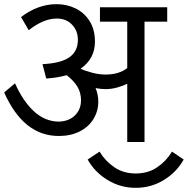

<svg xmlns="http://www.w3.org/2000/svg" viewBox="-20 -682 902 922"><path d="M0 0ZM783 -578H674V0H591V-280Q572 -270 543.5 -262Q515 -254 487 -254Q464 -254 439 -259Q452 -227 452 -194Q452 -148 428.5 -110Q405 -72 362 -50.5Q319 -29 262 -29Q93 -29 0 -238L52 -282Q91 -195 143.5 -147Q196 -99 261 -98Q310 -99 339.5 -127.5Q369 -156 369 -201Q369 -237 351.5 -266Q334 -295 300 -321Q254 -308 202 -305L184 -374Q271 -378 312.5 -406.5Q354 -435 354 -491Q354 -534 326 -563.5Q298 -593 253 -593Q189 -593 118 -537L81 -600Q162 -662 252 -662Q301 -662 343 -641.5Q385 -621 410.5 -580.5Q436 -540 436 -482Q436 -400 367 -352Q390 -341 423.5 -332.5Q457 -324 487 -324Q551 -324 591 -355V-578H460V-647H783ZM401 84 458 46Q486 92 529.5 121.5Q573 151 632 151Q691 151 734.5 121.5Q778 92 806 46L862 84Q829 144 767.5 182Q706 220 632 220Q558 220 496 182Q434 144 401 84Z"/></svg>

Font: Martel Sans
Style: Regular
Weight: 400
Designer: Dan Reynolds and Mathieu Réguer
Foundry: Dan Reynolds and Mathieu Réguer
Version: Version 1.002; ttfautohint (v1.1) -l 5 -r 5 -G 72 -x 0 -D la